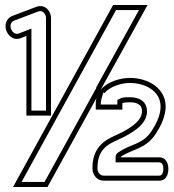

<svg xmlns="http://www.w3.org/2000/svg" viewBox="-20 -672 691 764"><path d="M5 -550C10 -537 29 -508 62 -520L85 -529V-212H183V-601C183 -627 160 -657 125 -645L30 -609C5 -600 -3 -573 5 -550ZM32 72H169L364 -282C362 -275 361 -267 361 -259V-236H467V-259V-262C469 -263 482 -265 498 -265C513 -265 523 -262 530 -258C539 -253 545 -245 545 -229C545 -201 520 -169 439 -133C393 -113 346 -82 348 1C349 23 365 47 393 47H613C649 47 650 8 650 -1C650 -10 647 -46 613 -46H460C460 -47 461 -48 462 -49C505 -79 560 -78 600 -140C639 -199 647 -248 632 -286C622 -311 603 -329 582 -341C555 -356 524 -362 498 -362C458 -362 407 -347 380 -314L567 -652H430ZM23.8 -556.9C18.7 -572.4 24.3 -585.7 36.9 -590.2L131.8 -626.2C135.7 -627.5 137.8 -627.7 140.3 -627.7C152.3 -627.8 163 -615 163 -601V-232H105V-558.3L54.9 -538.7C38.8 -532.9 28.1 -546.3 23.8 -556.9ZM391.2 -304.3 395.5 -301.3C416.8 -327.4 462 -342 498 -342C521 -342 549.1 -336.4 572.2 -323.6C590.1 -313.4 605.6 -298.3 613.4 -278.7C625.1 -249 620.5 -207.3 583.3 -150.9C547.8 -96 502.2 -101.4 450.6 -65.4L449.1 -64.4L447.9 -63.1C447.9 -63.1 440 -59.7 440 -46V-26H613C626.9 -26 630 -11.6 630 -1C630 11 627.2 27 613 27H393C378.4 27 368.6 14.3 368 0.3C366.2 -71.9 403.5 -95.8 447 -114.7C528.9 -151.1 565 -187.1 565 -229C565 -250.8 554.4 -267.3 539.8 -275.4C529.5 -281.3 515.6 -285 498 -285C479.7 -285 468.8 -285.3 458.1 -279.9L447 -274.4V-256H381V-259C381 -265.3 381.8 -271.7 383.2 -276.5ZM363.7 -322.9 157.2 52H65.8L441.8 -632H533.1L362.5 -323.7C363.3 -323.1 362.5 -323.7 363.7 -322.9Z"/></svg>

Font: Charger Pro
Style: Ol
Weight: 900
Designer: Jasper
Foundry: Cannot Into Space Fonts
Version: Version 1.09